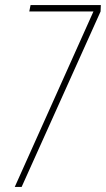

<svg xmlns="http://www.w3.org/2000/svg" viewBox="-20 -734 416 754"><path d="M38 0 347 -689H95L100 -714H376L375 -689L65 0Z"/></svg>

Font: Noto Sans Display Condensed Thin
Style: Italic
Weight: 250
Width: 3
Italic angle: -12°
Designer: Monotype Design Team
Foundry: Monotype Imaging Inc.
Version: Version 1.900